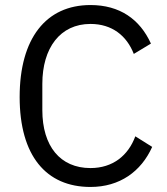

<svg xmlns="http://www.w3.org/2000/svg" viewBox="-20 -730 661 762"><path d="M339 12C455 12 540 -49 584 -147L517 -189C489 -113 428 -63 339 -63C219 -63 148 -150 148 -293V-397C148 -540 219 -635 339 -635C425 -635 483 -588 511 -516L579 -557C535 -654 455 -710 339 -710C163 -710 58 -578 58 -345C58 -112 163 12 339 12Z"/></svg>

Font: IBM Plex Arabic
Style: Regular
Weight: 400
Designer: Mike Abbink, Paul van der Laan, Pieter van Rosmalen, Wael Morcos, Khajak Apelian
Foundry: Bold Monday
Version: Version 1.0